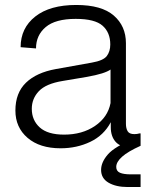

<svg xmlns="http://www.w3.org/2000/svg" viewBox="-20 -587 592 773"><path d="M224 10Q140 10 91 -32Q42 -74 42 -142Q42 -213 84.5 -254Q127 -295 205 -309L350 -335Q396 -343 410 -361.5Q424 -380 424 -408Q424 -456 393 -483.5Q362 -511 285 -511Q203 -511 164 -478Q125 -445 125 -392L63 -397Q63 -474 122 -520.5Q181 -567 287 -567Q389 -567 438 -524.5Q487 -482 487 -413V-89Q487 -70 494 -58.5Q501 -47 521 -47Q532 -47 542 -50H546V0Q540 2 528.5 4Q517 6 505 6Q465 6 445.5 -16Q426 -38 426 -75V-95Q398 -42 343.5 -16Q289 10 224 10ZM238 -45Q311 -45 362.5 -80Q414 -115 425 -172V-307Q414 -299 390.5 -291.5Q367 -284 327 -277L232 -261Q165 -250 136.5 -220Q108 -190 108 -149Q108 -103 140 -74Q172 -45 238 -45ZM494 166Q447 166 417 148.5Q387 131 387 97Q387 66 414.5 34.5Q442 3 519 -28L546 0Q495 23 471.5 44Q448 65 448 85Q448 102 463 108.5Q478 115 507 115H546V166Z"/></svg>

Font: BDO Grotesk Light
Style: Regular
Weight: 300
Designer: Deni Anggara
Foundry: Lokal Container
Version: Version 2.000